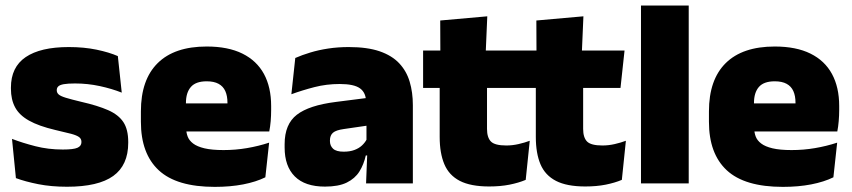

<svg xmlns="http://www.w3.org/2000/svg" viewBox="-20 -680 3160 712"><path d="M228.5 12.5Q170 12.5 122 3Q74 -6.5 39 -19.5L24.5 -165Q63.5 -150 111.2 -137.8Q159 -125.5 213 -125.5Q252.5 -125.5 267.2 -132Q282 -138.5 282 -153V-154Q282 -165 273.5 -171.5Q265 -178 243.8 -183.8Q222.5 -189.5 185 -198Q123.5 -212.5 87.5 -232.8Q51.5 -253 36 -282Q20.5 -311 20.5 -351V-355Q20.5 -431 75.2 -468.2Q130 -505.5 235 -505.5Q291.5 -505.5 338.2 -495.8Q385 -486 417 -472L431.5 -336.5Q395 -351 350 -360.8Q305 -370.5 258 -370.5Q231 -370.5 216.2 -367.8Q201.5 -365 196 -359.5Q190.5 -354 190.5 -346V-345Q190.5 -336 197.5 -329.8Q204.5 -323.5 224 -317.5Q243.5 -311.5 281 -302.5Q342.5 -288.5 381 -271.5Q419.5 -254.5 437.5 -227.2Q455.5 -200 455.5 -153.5V-150.5Q455.5 -67.5 400 -27.5Q344.5 12.5 228.5 12.5Z M776.5 13Q635 13 568.8 -48.5Q502.5 -110 502.5 -228.5V-267Q502.5 -384.5 564.8 -446Q627 -507.5 746.5 -507.5Q826 -507.5 879 -481.2Q932 -455 958.8 -405.8Q985.5 -356.5 985.5 -287V-271.5Q985.5 -251.5 983.8 -230.8Q982 -210 978.5 -192.5H820Q822 -223 822.8 -250Q823.5 -277 823.5 -298.5Q823.5 -324.5 815.5 -342.2Q807.5 -360 790.5 -369.2Q773.5 -378.5 746.5 -378.5Q706 -378.5 687.8 -357.5Q669.5 -336.5 669.5 -298V-253.5L670.5 -234.5V-203.5Q670.5 -188 676 -173.5Q681.5 -159 696.2 -147.8Q711 -136.5 738.2 -130Q765.5 -123.5 809 -123.5Q853.5 -123.5 896 -130.8Q938.5 -138 978 -151L964 -22.5Q929.5 -5.5 881.8 3.8Q834 13 776.5 13ZM596 -192.5V-296.5H943V-192.5Z M1337.5 0 1342.5 -126 1339 -130.5V-283.5L1337.5 -301.5Q1337.5 -336 1315.2 -352.2Q1293 -368.5 1239.5 -368.5Q1191 -368.5 1146.2 -357Q1101.5 -345.5 1060.5 -330.5L1075 -465Q1100 -476 1130.5 -485.2Q1161 -494.5 1197 -500Q1233 -505.5 1273.5 -505.5Q1342 -505.5 1387.8 -489.8Q1433.5 -474 1460.5 -445.2Q1487.5 -416.5 1499.2 -377Q1511 -337.5 1511 -290V0ZM1185 12Q1111 12 1073.2 -25.8Q1035.5 -63.5 1035.5 -133V-145.5Q1035.5 -219.5 1080.8 -254.5Q1126 -289.5 1225.5 -302L1351 -318L1361.5 -217L1255 -201.5Q1226 -197.5 1214.8 -187.8Q1203.5 -178 1203.5 -159V-157Q1203.5 -139.5 1215.2 -128.5Q1227 -117.5 1254.5 -117.5Q1277.5 -117.5 1294.2 -123.8Q1311 -130 1322.2 -140.5Q1333.5 -151 1340 -163.5L1365 -103.5H1336.5Q1329 -70 1312.8 -44Q1296.5 -18 1266 -3Q1235.5 12 1185 12Z M1794 11.5Q1725.5 11.5 1685.2 -9.2Q1645 -30 1627.8 -71Q1610.5 -112 1610.5 -172V-436H1786V-202Q1786 -170 1800.5 -155.2Q1815 -140.5 1857.5 -140.5Q1880.5 -140.5 1903.2 -145.8Q1926 -151 1944.5 -158L1929.5 -13Q1903.5 -2 1869.5 4.8Q1835.5 11.5 1794 11.5ZM1549 -354V-492.5H1939.5L1924.5 -354ZM1613 -480.5 1612.5 -604 1787 -619.5 1781 -480.5Z M2150.5 11.5Q2082 11.5 2041.8 -9.2Q2001.5 -30 1984.2 -71Q1967 -112 1967 -172V-436H2142.5V-202Q2142.5 -170 2157 -155.2Q2171.5 -140.5 2214 -140.5Q2237 -140.5 2259.8 -145.8Q2282.5 -151 2301 -158L2286 -13Q2260 -2 2226 4.8Q2192 11.5 2150.5 11.5ZM1905.5 -354V-492.5H2296L2281 -354ZM1969.5 -480.5 1969 -604 2143.5 -619.5 2137.5 -480.5Z M2357 0V-659.5H2534V0Z M2883 13Q2741.5 13 2675.2 -48.5Q2609 -110 2609 -228.5V-267Q2609 -384.5 2671.2 -446Q2733.5 -507.5 2853 -507.5Q2932.5 -507.5 2985.5 -481.2Q3038.5 -455 3065.2 -405.8Q3092 -356.5 3092 -287V-271.5Q3092 -251.5 3090.2 -230.8Q3088.5 -210 3085 -192.5H2926.5Q2928.5 -223 2929.2 -250Q2930 -277 2930 -298.5Q2930 -324.5 2922 -342.2Q2914 -360 2897 -369.2Q2880 -378.5 2853 -378.5Q2812.5 -378.5 2794.2 -357.5Q2776 -336.5 2776 -298V-253.5L2777 -234.5V-203.5Q2777 -188 2782.5 -173.5Q2788 -159 2802.8 -147.8Q2817.5 -136.5 2844.8 -130Q2872 -123.5 2915.5 -123.5Q2960 -123.5 3002.5 -130.8Q3045 -138 3084.5 -151L3070.5 -22.5Q3036 -5.5 2988.2 3.8Q2940.5 13 2883 13ZM2702.5 -192.5V-296.5H3049.5V-192.5Z"/></svg>

Font: Anek Gurmukhi Medium ExtraBold
Style: Regular
Weight: 800
Version: Version 1.003